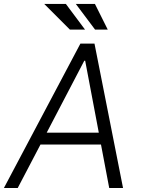

<svg xmlns="http://www.w3.org/2000/svg" viewBox="-37 -947 714 967"><path d="M52.2 0H-17.4L367.9 -727.3H438.9L582.7 0H513.1L471.6 -219.1H166.9ZM198.2 -278.8H460.6L392 -641H387.4ZM391.3 -797.9H315L185.7 -927.2H294.7ZM505.7 -797.9H441.8L344.8 -927.2H441.1Z"/></svg>

Font: Inter UI Light
Style: Italic
Weight: 300
Italic angle: 9.39999°
Designer: Rasmus Andersson
Foundry: rsms
Version: 3.2;8d6f07862